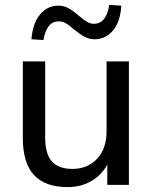

<svg xmlns="http://www.w3.org/2000/svg" viewBox="-20 -753 622 782"><path d="M255 9Q164 9 118.5 -40Q73 -89 73 -191V-503H164V-193Q164 -127 191 -96Q218 -65 275 -65Q337 -65 375.5 -106.5Q414 -148 414 -217V-503H505V0H417V-111H430Q409 -54 363 -22.5Q317 9 255 9ZM157 -590 108 -593Q113 -658 143 -694Q173 -730 218 -730Q239 -730 258 -720Q277 -710 301 -689Q322 -671 335.5 -663.5Q349 -656 362 -656Q413 -656 425 -733L474 -730Q470 -664 440 -628.5Q410 -593 365 -593Q344 -593 325 -603Q306 -613 280 -634Q260 -652 247 -659Q234 -666 220 -666Q193 -666 178 -646Q163 -626 157 -590Z"/></svg>

Font: Mulish Medium
Style: Regular
Weight: 500
Designer: Vernon Adams
Foundry: Vernon Adams
Version: Version 3.603; ttfautohint (v1.8.3)